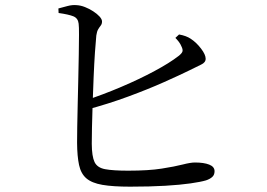

<svg xmlns="http://www.w3.org/2000/svg" viewBox="-20 -743 1040 749"><path d="M487.5 -14.8Q420.4 -14.8 379.3 -21.9Q338.3 -29 317 -47.2Q295.8 -65.3 288.4 -99.3Q281.1 -133.3 280.7 -185.9Q280.5 -208.4 281.3 -247.9Q282.1 -287.3 283.1 -335.4Q284.1 -383.6 285.4 -434.2Q286.7 -484.8 287.3 -529.5Q288 -574.2 288.2 -606.7Q288.4 -639.1 286.8 -650.6Q284.5 -671.9 266.2 -679.4Q247.8 -686.8 208.6 -692.3L207.8 -710Q225.2 -714.7 243.8 -719.6Q262.5 -724.5 278.8 -722.9Q294.5 -722.1 311.4 -715.5Q328.4 -708.8 343.6 -698.9Q358.9 -689 368.5 -678.4Q378 -667.8 378 -659.2Q378 -649.7 373.1 -643.5Q368.2 -637.4 363.1 -628.9Q357.9 -620.3 355.7 -604.5Q353.3 -581.9 350.4 -538.7Q347.5 -495.4 345.3 -443.1Q343 -390.8 341.4 -338.8Q339.8 -286.8 338.8 -245.2Q337.8 -203.5 338 -182Q338.3 -133.2 348.8 -110.9Q359.4 -88.7 390.1 -83Q420.8 -77.2 480.5 -77.2Q560 -77.2 610.9 -85.3Q661.9 -93.3 692.7 -101.2Q723.4 -109.1 740.5 -109.1Q775.1 -109.1 796.1 -100.9Q817 -92.7 817 -75.1Q817 -60.5 807.7 -52.4Q798.5 -44.3 783.7 -39.4Q763.4 -33.4 723.4 -27.6Q683.4 -21.8 624.3 -18.3Q565.3 -14.8 487.5 -14.8ZM307.3 -349.2Q381.1 -373.4 452.6 -403.9Q524.1 -434.3 582.8 -465.9Q641.5 -497.4 675.9 -524.1Q689.2 -534.3 691.7 -541.9Q694.1 -549.6 687.9 -561.8Q684.3 -571.1 677.7 -579.7Q671 -588.4 664.2 -595.2L678.5 -608.5Q693.2 -605.9 704.4 -601.7Q715.7 -597.6 725.7 -590.6Q746.5 -576.8 764.4 -553.3Q782.3 -529.8 782.3 -513.8Q782.3 -499.1 764.4 -490.9Q746.5 -482.7 718.2 -468.2Q681 -449.9 619.7 -422.6Q558.4 -395.2 480.6 -366.5Q402.8 -337.7 314.4 -314.1Z"/></svg>

Font: Noto Serif SC ExtraLight
Style: Regular
Weight: 200
Designer: Ryoko NISHIZUKA 西塚涼子 (kana & ideographs); Frank Grießhammer (Latin, Greek & Cyrillic); Wenlong ZHANG 张文龙 (bopomofo); San
Foundry: Adobe
Version: Version 2.002-H1;hotconv 1.1.0;makeotfexe 2.6.0